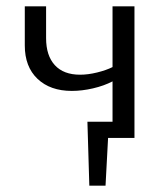

<svg xmlns="http://www.w3.org/2000/svg" viewBox="-20 -434 520 604"><path d="M58 -291V-414H125V-314Q125 -259 152.5 -229Q180 -199 232 -199Q257 -199 285.5 -206Q314 -213 334 -223V-414H403V0H320L312 150H261L255 -51H334V-178Q307 -164 272.5 -156Q238 -148 206 -148Q138 -148 98 -186Q58 -224 58 -291Z"/></svg>

Font: LXGW Bright GB
Style: Regular
Weight: 400
Designer: Christian Thalmann (Catharsis Fonts)
Foundry: LXGW / Christian Thalmann (Catharsis Fonts) / Fontworks Inc.
Version: Version 5.510